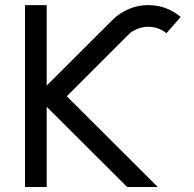

<svg xmlns="http://www.w3.org/2000/svg" viewBox="-20 -735 765 757"><path d="M425.3 -658.2Q452.6 -684.6 488.5 -699.7Q524.4 -714.8 564.5 -714.8Q637.2 -714.8 692.4 -668L636.2 -604Q605 -629.4 564.5 -629.4Q541.5 -629.4 521.2 -620.8Q501 -612.3 492.9 -604.7Q484.9 -597.2 484.4 -596.7L243.2 -355.5L602.1 2.4H481.4L164.1 -314V2.4H78.6V-714.8H164.1V-397.5Z"/></svg>

Font: Proletarsk
Style: Regular
Weight: 400
Designer: Peter Wiegel, original typeface by Carl Albert Fahrenwaldt 1901
Foundry: Peter Wiegel
Version: Version 1.000 2010 initial release